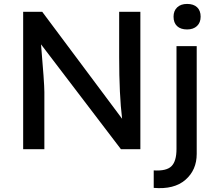

<svg xmlns="http://www.w3.org/2000/svg" viewBox="-20 -760 1098 978"><path d="M98 0V-700H195L602 -155Q587 -276 587 -470V-700H695V0H596L189 -534Q206 -336 206 -291V0ZM763 197V108Q828 112 853.5 86.5Q879 61 879 -1V-525H982V24Q982 106 924.5 156Q867 206 763 197ZM864 -675Q864 -705 882.5 -722.5Q901 -740 933 -740Q966 -740 984 -723Q1002 -706 1002 -675Q1002 -645 983.5 -627.5Q965 -610 933 -610Q900 -610 882 -627Q864 -644 864 -675Z"/></svg>

Font: Easer Grotesk
Style: Regular
Weight: 400
Designer: Boardeaser, Bonnie Shaver-Troup, Thomas Jockin
Foundry: Lexend
Version: Version 1.008;Glyphs 3.1.2 (3151)